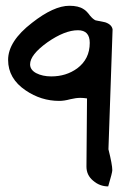

<svg xmlns="http://www.w3.org/2000/svg" viewBox="-20 -748 444 682"><path d="M378.9 -143.6Q378.9 -134.8 364.3 -85.9Q334 -85.9 310.5 -106.4Q287.1 -126 287.1 -156.2Q288.1 -236.3 289.1 -398.4Q276.4 -400.4 265.6 -400.4Q250 -400.4 229.5 -395.5Q208 -389.6 190.4 -389.6Q126 -389.6 71.3 -426.8Q8.8 -468.8 8.8 -535.2Q8.8 -601.6 93.8 -667Q170.9 -727.5 226.6 -727.5Q258.8 -727.5 276.4 -715.8Q287.1 -710 299.8 -692.4Q310.5 -679.7 319.3 -675.8Q349.6 -669.9 353.5 -668.9Q377 -661.1 379.9 -643.6Q375 -502 365.2 -217.8Q378.9 -163.1 378.9 -143.6ZM298.8 -595.7Q298.8 -640.6 256.8 -640.6Q210 -640.6 148.4 -597.7Q86.9 -553.7 86.9 -519.5Q86.9 -500 108.4 -488.3Q130.9 -476.6 162.1 -476.6Q214.8 -476.6 253.9 -504.9Q298.8 -538.1 298.8 -595.7Z"/></svg>

Font: Lazy Dog
Style: Regular
Weight: 400
Version: July 2001 - Freeware